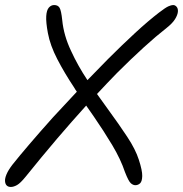

<svg xmlns="http://www.w3.org/2000/svg" viewBox="-30 -729 726 762"><path d="M13 13Q3 13 -3 7.5Q-9 2 -10 -9.5Q-11 -21 -4 -37.5Q3 -54 19 -75Q46 -109 87.5 -157.5Q129 -206 180 -263Q226 -313 275 -365Q269 -373 264 -382Q226 -439 197.5 -494Q169 -549 160 -598Q152 -641 153.5 -665Q155 -689 164 -699Q173 -709 185 -709Q200 -709 206.5 -698Q213 -687 217 -649Q223 -588 252 -527Q279 -468 317 -411Q358 -453 398 -494Q454 -550 506 -598Q558 -646 601 -679Q627 -699 638.5 -704Q650 -709 657 -709Q665 -709 671 -702Q677 -695 676 -682.5Q675 -670 665 -653.5Q655 -637 631 -618Q590 -586 540 -540.5Q490 -495 434 -439Q395 -399 355 -356Q378 -323 401 -292Q442 -236 475 -186Q508 -136 521 -95Q535 -52 534.5 -30.5Q534 -9 526 -1.5Q518 6 507 6Q498 6 489 -2Q480 -10 466 -46Q449 -97 415.5 -153Q382 -209 342 -267Q327 -288 312 -310Q255 -247 196 -178Q134 -105 72 -28Q51 -2 37.5 5.5Q24 13 13 13Z"/></svg>

Font: Shantell Sans Light Light
Style: Italic
Weight: 300
Italic angle: -11°
Version: Version 1.008;[ac192a2d6]